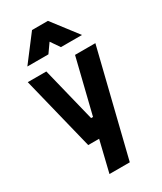

<svg xmlns="http://www.w3.org/2000/svg" viewBox="-235 -836 955 1129"><g transform="rotate(-30 242.5 -271.5)"><path d="M137 -499 228 -130H241L332 -499H470L295 209H157L208 -1H134L11 -499ZM186 -752H294L426 -580H283L241 -641L198 -580H55Z"/></g></svg>

Font: Panefresco 999wt
Style: Regular
Weight: 900
Version: Version 1.001